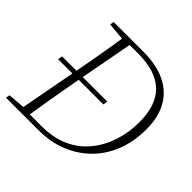

<svg xmlns="http://www.w3.org/2000/svg" viewBox="-170 -836 998 998"><g transform="rotate(45 329.0 -337.0)"><path d="M387 -333H54L59 -358H391ZM4 0 9 -22 118 -31H131L126 0ZM97 0 165 -363Q180 -440 193.5 -518Q207 -596 219 -674H270L202 -312Q188 -234 174.5 -156Q161 -78 149 0ZM118 -652 122 -674H251L246 -642H231ZM120 0 124 -26H242Q326 -26 390 -55Q454 -84 497 -136Q540 -188 562.5 -256Q585 -324 585 -401Q585 -525 521 -586.5Q457 -648 330 -648H239L244 -674H342Q437 -674 503 -642Q569 -610 603 -549Q637 -488 637 -400Q637 -309 608 -235.5Q579 -162 526 -109.5Q473 -57 401.5 -28.5Q330 0 244 0Z"/></g></svg>

Font: Source Serif 4 36pt Light
Style: Italic
Weight: 300
Italic angle: -12°
Designer: Frank Grießhammer
Foundry: Adobe Systems Incorporated
Version: Version 4.004;hotconv 1.0.116;makeotfexe 2.5.65601